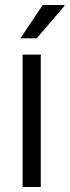

<svg xmlns="http://www.w3.org/2000/svg" viewBox="-20 -743 277 763"><path d="M61 -590.8 149.9 -723.1H235.8L236.8 -720.2L126 -590.8ZM69.8 0V-525.9H142.1V0Z"/></svg>

Font: Archivo Light
Style: Regular
Weight: 300
Designer: Hector Gatti
Foundry: Omnibus-Type
Version: Version 2.001